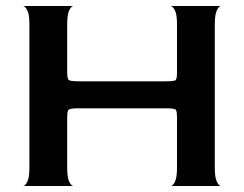

<svg xmlns="http://www.w3.org/2000/svg" viewBox="-20 -620 813 640"><path d="M57 0Q64 0 71 -14Q78 -28 78 -60V-540Q78 -572 71 -585.5Q64 -599 57 -600H225Q218 -600 211 -586Q204 -572 204 -539V-379Q204 -357 209.5 -353Q215 -349 245 -349H530Q560 -349 565 -352.5Q570 -356 570 -379V-540Q570 -572 563 -585.5Q556 -599 549 -600H717Q710 -600 703 -586Q696 -572 696 -539V-60Q696 -28 703 -14Q710 0 717 0H549Q556 0 563 -14Q570 -28 570 -60V-229Q570 -252 564.5 -255.5Q559 -259 530 -259H245Q215 -259 209.5 -255Q204 -251 204 -229V-60Q204 -28 211 -14Q218 0 225 0Z"/></svg>

Font: Red Rose Medium
Style: Regular
Weight: 500
Designer: Jaikishan Patel
Version: Version 2.000